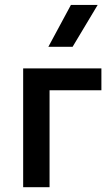

<svg xmlns="http://www.w3.org/2000/svg" viewBox="-20 -780 468 800"><path d="M76.5 0V-495H402.5V-404H186.5V0ZM181.5 -585 275.5 -759.5H387L282.5 -585Z"/></svg>

Font: Geologica EX
Style: Regular
Weight: 400
Designer: Sindre Bremnes, Frode Helland
Foundry: Monokrom Skriftforlag AS
Version: Version 1.010;gftools[0.9.28]